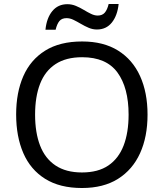

<svg xmlns="http://www.w3.org/2000/svg" viewBox="-20 -933 821 963"><path d="M720 -358Q720 -247 682.5 -164.5Q645 -82 572 -36Q499 10 391 10Q280 10 206.5 -36Q133 -82 97 -165Q61 -248 61 -359Q61 -469 97 -551Q133 -633 206.5 -679Q280 -725 392 -725Q499 -725 572 -679.5Q645 -634 682.5 -551.5Q720 -469 720 -358ZM156 -358Q156 -268 181 -203Q206 -138 258.5 -103Q311 -68 391 -68Q472 -68 523.5 -103Q575 -138 600 -203Q625 -268 625 -358Q625 -493 569 -569.5Q513 -646 392 -646Q311 -646 258.5 -611.5Q206 -577 181 -512.5Q156 -448 156 -358ZM208 -784Q214 -843 242.5 -877.5Q271 -912 318 -912Q340 -912 360.5 -903.5Q381 -895 400 -883.5Q419 -872 436.5 -863.5Q454 -855 470 -855Q493 -855 505.5 -869.5Q518 -884 525 -913H575Q569 -855 541 -820Q513 -785 466 -785Q445 -785 425 -793.5Q405 -802 385.5 -813.5Q366 -825 348.5 -833.5Q331 -842 314 -842Q290 -842 278 -827.5Q266 -813 259 -784Z"/></svg>

Font: Noto Sans Canadian Aboriginal
Style: Regular
Weight: 400
Designer: Monotype Design Team, Typotheque's Kevin King
Foundry: Monotype Imaging Inc.
Version: Version 2.002